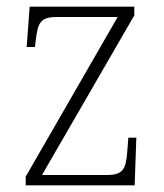

<svg xmlns="http://www.w3.org/2000/svg" viewBox="-20 -556 493 576"><path d="M57 0H384L389 -143H365L362 -104C358 -49 350 -31 300 -31H106L383 -510V-536H69L60 -415H85L87 -434C94 -488 100 -505 152 -505H333L57 -26Z"/></svg>

Font: Noto Serif Sinhala SemiCondensed ExtraLight
Style: Regular
Weight: 200
Width: 4
Designer: Jelle Bosma - Monotype Design Team
Foundry: Monotype Imaging Inc.
Version: Version 2.007